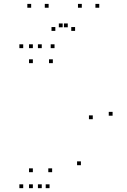

<svg xmlns="http://www.w3.org/2000/svg" viewBox="-20 -971 660 1001"><path d="M197.7 -720V-740H177.7V-720ZM101 -720V-740H81V-720ZM101 10V-10H81V10ZM197.7 10V-10H177.7V10ZM151.3 -641.8V-661.8H131.3V-641.8ZM255.5 -641.8V-661.8H235.5V-641.8ZM463.7 -349.5V-369.5H443.7V-349.5ZM401.8 -109.7V-129.7H381.8V-109.7ZM251.8 -73.3V-93.3H231.8V-73.3ZM151.3 -73.3V-93.3H131.3V-73.3ZM151.3 10V-10H131.3V10ZM238.3 10V-10H218.3V10ZM567 -367.8V-387.8H547V-367.8ZM264.3 -720V-740H244.3V-720ZM151.3 -720V-740H131.3V-720ZM233.5 -930.7V-950.7H213.5V-930.7ZM333.3 -828.7V-848.7H313.3V-828.7ZM306.7 -828.7V-848.7H286.7V-828.7ZM406.5 -930.7V-950.7H386.5V-930.7ZM497.5 -930.7V-950.7H477.5V-930.7ZM371.5 -810V-830H351.5V-810ZM268.5 -810V-830H248.5V-810ZM142.5 -930.7V-950.7H122.5V-930.7Z"/></svg>

Font: Monaspace Argon Dots Var
Style: Regular
Weight: 400
Designer: Riley Cran and the Lettermatic Team
Version: Version 1.100 (Monaspace Argon Dots)